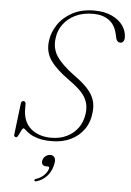

<svg xmlns="http://www.w3.org/2000/svg" viewBox="-62 -755 704 1033"><g transform="rotate(5 290.5 -238.5)"><path d="M238 10Q193 10 164 1.5Q135 -7 118.5 -17.8Q102 -28.5 93.5 -37Q85 -45.5 80.5 -45.5Q77 -45.5 72.5 -37.8Q68 -30 63.5 -20Q59 -10 54.5 -2.2Q50 5.5 46 5.5Q39 5.5 35.8 1.8Q32.5 -2 34 -9L54.5 -178Q55.5 -185 59 -188.2Q62.5 -191.5 67.5 -191.5Q73 -191.5 76.5 -187.8Q80 -184 80 -177.5V-150.5Q80.5 -80.5 123.2 -44.2Q166 -8 233 -8Q280.5 -8 317.2 -26Q354 -44 377 -75.8Q400 -107.5 406 -149.5Q414 -199 392.2 -238.5Q370.5 -278 303 -325Q231.5 -375.5 199.8 -421Q168 -466.5 176 -526.5Q181.5 -572 209.2 -614Q237 -656 286.5 -683Q336 -710 405 -710Q461.5 -710 501 -691.2Q540.5 -672.5 560.8 -642.8Q581 -613 581 -579.5Q581 -566.5 575 -558.2Q569 -550 560.5 -550Q550 -550 544.2 -555.8Q538.5 -561.5 536 -569.5L530 -596Q519 -644 485.5 -668Q452 -692 400 -692Q345 -692 304 -671.8Q263 -651.5 239 -618.2Q215 -585 210.5 -544.5Q202.5 -490 230.2 -447.2Q258 -404.5 326 -354Q374.5 -320 401.5 -290Q428.5 -260 438 -229.8Q447.5 -199.5 443.5 -164.5Q438.5 -110 410.8 -71Q383 -32 338.5 -11Q294 10 238 10ZM219.5 147.5Q205 147.5 199 138.5Q193 129.5 196.5 117Q200 102.5 211.8 93.5Q223.5 84.5 237.5 84.5Q253.5 84.5 261 97.8Q268.5 111 260 141.5Q251 176.5 228 200Q205 223.5 175 232Q170 233.5 167 232.8Q164 232 163 228.5Q162.5 225.5 165 223Q167.5 220.5 172 219.5Q188.5 214 201.8 204.5Q215 195 224 183Q233 171 236 159Q239 147.5 228 147.5Z"/></g></svg>

Font: Fraunces Thin
Style: Italic
Weight: 250
Italic angle: -16°
Version: Version 1.000;[b76b70a41]